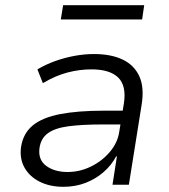

<svg xmlns="http://www.w3.org/2000/svg" viewBox="-20 -711 650 739"><path d="M224 8Q172 8 133 -11.5Q94 -31 74.5 -65.5Q55 -100 61 -145Q69 -198 106.5 -228.5Q144 -259 212.5 -272Q281 -285 379 -285H465L457 -232H377Q296 -232 243.5 -225Q191 -218 164 -198Q137 -178 132 -141Q126 -96 158 -72.5Q190 -49 240 -49Q287 -49 330 -70Q373 -91 403 -126.5Q433 -162 439 -204L457 -314Q467 -381 435 -412.5Q403 -444 332 -444Q286 -444 240 -432Q194 -420 145 -391L124 -444Q156 -463 192.5 -476Q229 -489 267 -496Q305 -503 342 -503Q407 -503 451.5 -482Q496 -461 516 -418Q536 -375 525 -307L476 0H413L430 -109H427Q409 -75 378.5 -48.5Q348 -22 309 -7Q270 8 224 8ZM214 -636 223 -691H535L527 -636Z"/></svg>

Font: Nunito Sans 7pt Light
Style: Italic
Weight: 300
Italic angle: -9°
Designer: Vernon Adams
Foundry: Vernon Adams
Version: Version 3.101;gftools[0.9.27]